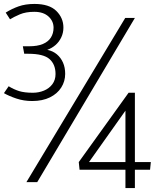

<svg xmlns="http://www.w3.org/2000/svg" viewBox="-20 -791 807 975"><path d="M155 -771Q109 -771 74 -758.5Q39 -746 9 -727L31 -693Q50 -705 80.5 -718Q111 -731 154 -731Q200 -731 226 -707.5Q252 -684 252 -650Q252 -622 238.5 -600.5Q225 -579 197.5 -567.5Q170 -556 128 -556H96L103 -518H123Q201 -518 231.5 -491Q262 -464 262 -415Q262 -385 246 -363.5Q230 -342 203.5 -331Q177 -320 147 -320Q104 -320 77 -328.5Q50 -337 24 -353L0 -318Q26 -303 63.5 -290.5Q101 -278 143 -278Q196 -278 233.5 -296.5Q271 -315 291 -346.5Q311 -378 311 -416Q311 -448 300 -473Q289 -498 269 -515Q249 -532 220 -538Q243 -546 261.5 -562Q280 -578 291 -601Q302 -624 302 -651Q302 -700 266 -735.5Q230 -771 155 -771ZM616 -700 114 134H169L665 -700ZM746 32H665V-320H633L380 32L384 71H617V164H665V71H742ZM617 -229V32H432Z"/></svg>

Font: Catamaran ExtraLight
Style: Regular
Weight: 250
Designer: Pria Ravichandran
Version: Version 2.000